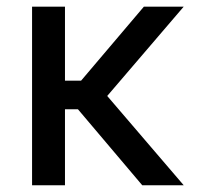

<svg xmlns="http://www.w3.org/2000/svg" viewBox="-20 -550 641 570"><path d="M172.9 -310.5H220.7L407.2 -530.3H525.4L298.3 -265.1L525.4 0H402.3L211.4 -225.6H172.9V0H75.2V-530.3H172.9Z"/></svg>

Font: Pretendard JP
Style: Regular
Weight: 400
Designer: Base glyphs from Inter by Rasmus Andersson; Hangeul glyphs from Noto Sans CJK(Source Han Sans) by Jang Soo-young and Kan
Foundry: Kil Hyung-jin
Version: Version 1.309